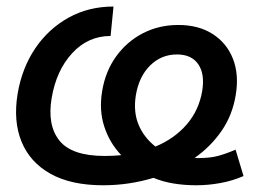

<svg xmlns="http://www.w3.org/2000/svg" viewBox="-20 -547 818 579"><path d="M291 11.7Q194.3 11.7 132.3 -22.9Q70.3 -57.6 44.9 -119.9Q19.5 -182.1 33.2 -264.6Q46.4 -342.3 86.4 -401.4Q126.5 -460.4 187 -493.9Q247.6 -527.3 322.3 -527.3L313.5 -438.5Q245.6 -438.5 197.8 -386.7Q149.9 -335 135.7 -251Q122.1 -169.4 159.2 -123Q196.3 -76.7 295.9 -76.7Q321.3 -76.7 345.7 -79.1Q311 -115.2 294.7 -164.6Q278.3 -213.9 288.1 -272.5Q297.9 -332 330.3 -377Q362.8 -421.9 411.1 -446.8Q459.5 -471.7 517.6 -471.7Q578.6 -471.7 621.1 -444.6Q663.6 -417.5 682.4 -369.9Q701.2 -322.3 690.9 -260.7Q681.2 -200.2 648.2 -152.3Q615.2 -104.5 566.9 -70.8Q572.3 -70.3 576.7 -70.3Q613.8 -70.3 637.9 -76.9Q662.1 -83.5 690.4 -95.7L714.4 -16.1Q680.7 -1.5 644 5.1Q607.4 11.7 571.8 11.7Q535.6 11.7 503.2 6.3Q470.7 1 442.9 -10.7Q369.1 11.7 291 11.7ZM448.7 -105Q506.3 -128.9 543.2 -171.9Q580.1 -214.8 589.8 -272.9Q598.1 -323.7 577.9 -353.3Q557.6 -382.8 513.7 -382.8Q466.3 -382.8 432.6 -349.4Q398.9 -315.9 389.6 -259.3Q381.8 -210 397.7 -171.4Q413.6 -132.8 448.7 -105Z"/></svg>

Font: Inter Display Medium
Style: Italic
Weight: 500
Italic angle: -9.39999°
Designer: Rasmus Andersson
Foundry: rsms
Version: Version 4.000;git-a52131595